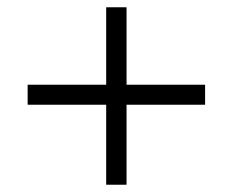

<svg xmlns="http://www.w3.org/2000/svg" viewBox="-20 -548 640 528"><path d="M272 -40V-260H56V-315H272V-528H328V-315H544V-260H328V-40Z"/></svg>

Font: Nunito Sans 6pt Light
Style: Regular
Weight: 300
Version: Version 3.101;gftools[0.9.27]